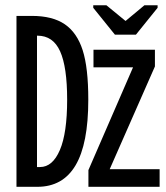

<svg xmlns="http://www.w3.org/2000/svg" viewBox="-20 -720 640 740"><path d="M339.4 -689.9V-699.7H390.1L463.4 -639.6H464.4L536.6 -699.7H587.4V-689.9L503.9 -586.4H422.9ZM320.3 -335.9Q320.3 -165.5 271.2 -82.8Q222.2 0 124 0H43.5V-658.7H103Q182.6 -658.7 229.7 -626.5Q276.9 -594.2 298.6 -526.6Q320.3 -459 320.3 -335.9ZM238.8 -335.9Q238.8 -461.9 211.7 -522.2Q184.6 -582.5 124.5 -582.5H122.6V-76.2H134.3Q182.6 -76.2 210.7 -141.6Q238.8 -207 238.8 -335.9ZM320.8 0V-64.5L492.7 -460.4H340.3V-528.3H577.1V-463.9L402.8 -67.9H595.2V0Z"/></svg>

Font: Courier New
Style: Regular
Weight: 400
Designer: Steve Matteson
Foundry: Ascender Corporation
Version: Version 2.00.3